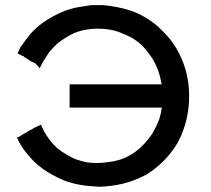

<svg xmlns="http://www.w3.org/2000/svg" viewBox="-20 -716 805 734"><path d="M353.5 -696.3Q362.3 -696.3 372.1 -696.3Q381.8 -696.3 392.6 -694.3Q430.7 -689.5 465.3 -679.7Q500 -669.9 532.2 -651.4Q571.3 -628.9 600.6 -598.6Q631.8 -568.4 654.3 -531.2Q702.1 -449.2 703.1 -353.5V-348.6Q703.1 -253.9 660.2 -171.9Q616.2 -96.7 539.1 -47.9H538.1Q455.1 -2.9 352.5 -2L351.6 -2.9Q282.2 -4.9 226.6 -25.4Q200.2 -36.1 176.8 -49.8Q153.3 -62.5 132.8 -79.1Q107.4 -98.6 88.9 -122.1Q69.3 -143.6 53.7 -171.9L44.9 -189.5L62.5 -198.2V-200.2L65.4 -201.2L78.1 -208Q83 -211.9 90.3 -215.8Q97.7 -219.7 101.6 -221.7L103.5 -222.7L108.4 -225.6Q114.3 -229.5 120.1 -231.4L136.7 -239.3Q146.5 -218.8 147.5 -215.8Q169.9 -174.8 201.2 -147.5Q233.4 -123 268.6 -107.4Q290 -100.6 309.6 -95.7Q331.1 -92.8 351.6 -92.8Q386.7 -93.8 419.9 -100.6Q502.9 -118.2 561.5 -204.1Q579.1 -233.4 589.8 -263.7Q595.7 -283.2 598.6 -304.7H246.1V-323.2V-326.2V-329.1V-337.9V-347.7V-353.5V-360.4V-368.2V-376V-393.6H597.7Q588.9 -450.2 561.5 -494.1Q544.9 -518.6 526.4 -539.1Q505.9 -558.6 481.4 -573.2Q468.8 -580.1 433.6 -593.8Q400.4 -606.4 352.5 -606.4Q329.1 -606.4 308.6 -602.5Q286.1 -598.6 263.7 -589.8Q230.5 -574.2 198.2 -548.8Q182.6 -533.2 168 -516.6Q156.2 -499 143.6 -478.5L131.8 -455.1L115.2 -473.6Q112.3 -474.6 111.3 -475.6L102.5 -479.5H101.6Q86.9 -488.3 84 -491.2Q80.1 -494.1 77.1 -495.1Q74.2 -496.1 70.3 -501L64.5 -502.9L46.9 -511.7L55.7 -530.3L57.6 -534.2L58.6 -537.1L60.5 -538.1Q78.1 -564.5 97.7 -587.9Q117.2 -609.4 144.5 -629.9Q183.6 -657.2 228.5 -674.8Q255.9 -684.6 278.8 -688.5Q301.8 -692.4 328.1 -696.3H329.1Q335 -696.3 343.8 -696.3H352.5Z"/></svg>

Font: LeFont
Style: Default
Weight: 400
Designer: Leryon MEDIA
Version: Version 1.0